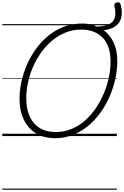

<svg xmlns="http://www.w3.org/2000/svg" viewBox="-20 -1191 1087 1681"><path d="M461 19Q390 19 333 -4.5Q276 -28 235.5 -72.5Q195 -117 173 -181Q151 -245 151 -327Q151 -400 168 -477Q185 -554 217.5 -627.5Q250 -701 297 -765.5Q344 -830 405 -879.5Q466 -929 540 -957Q614 -985 698 -985Q736 -985 768.5 -978.5Q801 -972 828 -958Q887 -960 922 -973.5Q957 -987 973 -1011Q989 -1035 990 -1068.5Q991 -1102 981 -1144Q979 -1154 985.5 -1160.5Q992 -1167 1002.5 -1169.5Q1013 -1172 1022 -1169.5Q1031 -1167 1034 -1157Q1047 -1115 1046.5 -1076Q1046 -1037 1030 -1006Q1014 -975 979 -954Q944 -933 888 -926Q945 -885 976 -816Q1007 -747 1007 -655Q1007 -581 990 -502.5Q973 -424 940.5 -348.5Q908 -273 860.5 -206.5Q813 -140 752.5 -89.5Q692 -39 619 -10Q546 19 461 19ZM468 -35Q541 -35 605.5 -61.5Q670 -88 723.5 -135Q777 -182 818.5 -243Q860 -304 889 -373Q918 -442 933 -513Q948 -584 948 -651Q948 -719 931 -771.5Q914 -824 880.5 -859.5Q847 -895 799.5 -913.5Q752 -932 692 -932Q619 -932 555 -906.5Q491 -881 437 -836Q383 -791 341 -732.5Q299 -674 269.5 -606.5Q240 -539 225 -468.5Q210 -398 210 -331Q210 -260 227.5 -205Q245 -150 278 -112Q311 -74 359 -54.5Q407 -35 468 -35ZM0 460H1003V470H0ZM0 -20H1003V0H0ZM0 -505H1003V-500H0ZM0 -980H1003V-970H0Z"/></svg>

Font: Playwrite NO Guides
Style: Regular
Weight: 400
Designer: Veronika Burian, José Scaglione
Foundry: TypeTogether
Version: Version 1.003